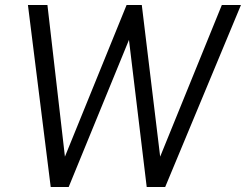

<svg xmlns="http://www.w3.org/2000/svg" viewBox="-20 -743 978 763"><path d="M181.5 0 91 -723H168.5L238 -120.5L483 -723H543.5L616.5 -120.5L861.5 -723H937.5L636.5 0H563L492.5 -584.5L253 0Z"/></svg>

Font: Public Sans Light
Style: Italic
Weight: 300
Italic angle: -8°
Designer: The Public Sans project authors (U.S. Web Design System). Libre Franklin designed by Pablo Impallari and Rodrigo Fuenzal
Version: Version 1.007; ttfautohint (v1.8.1) -l 8 -r 50 -G 200 -x 14 